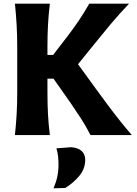

<svg xmlns="http://www.w3.org/2000/svg" viewBox="-20 -733 742 1042"><path d="M61 0Q67 -57.5 70.2 -111.5Q73.5 -165.5 73.5 -232.5V-474.5Q73.5 -543.5 70.2 -598.8Q67 -654 61 -713H250.5Q243.5 -654 240.5 -598.8Q237.5 -543.5 237.5 -474.5V-435H268.5L353 -545Q382.5 -584 408.8 -623Q435 -662 464.5 -713H680.5Q627 -657.5 581 -602.5Q535 -547.5 490.5 -492L403.5 -384.5L500 -251.5Q529 -211.5 563.5 -165.2Q598 -119 632.5 -75.5Q667 -32 695.5 0H471Q446 -49.5 419.2 -90.2Q392.5 -131 365 -171.5L270.5 -306H237.5V-232.5Q237.5 -165.5 240.5 -111.5Q243.5 -57.5 250.5 0ZM270.5 289Q285 254.5 291.2 224.5Q297.5 194.5 297.5 159.5Q297.5 137.5 295.2 115.5Q293 93.5 286 72L364.5 66Q403 68 422.8 86.2Q442.5 104.5 442.5 133.5Q442.5 182.5 411.2 220.5Q380 258.5 334.5 287Z"/></svg>

Font: Commissioner Flair
Style: Bold
Weight: 700
Designer: Kostas Bartsokas
Foundry: Kostas Bartsokas
Version: Version 1.000; ttfautohint (v1.8.3)